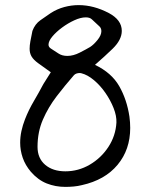

<svg xmlns="http://www.w3.org/2000/svg" viewBox="-20 -716 604 752"><path d="M236 16Q197 16 163 2.5Q129 -11 101 -43Q79 -69 69 -98Q59 -127 59 -157Q59 -180 64 -203Q69 -226 78 -249Q92 -285 112 -319Q132 -353 150 -387Q157 -398 164.5 -410Q172 -422 179 -433Q148 -455 129.5 -468.5Q111 -482 103.5 -495Q96 -508 96 -525Q96 -538 99 -554.5Q102 -571 107 -595Q117 -622 138.5 -637Q160 -652 179 -665Q204 -681 232 -688.5Q260 -696 288 -696Q347 -696 406 -665Q457 -638 457 -595Q457 -560 421 -525Q402 -507 388.5 -494.5Q375 -482 352 -462Q417 -431 447 -378.5Q477 -326 487 -259Q490 -237 490 -215Q490 -130 440.5 -70.5Q391 -11 301 9Q285 13 268.5 14.5Q252 16 236 16ZM244 -497Q267 -497 292.5 -510Q318 -523 333 -532Q347 -541 362 -559.5Q377 -578 377 -594Q377 -606 369 -613L340 -640Q332 -648 316 -648Q296 -648 271 -636.5Q246 -625 223 -608Q200 -591 185 -573Q170 -555 170 -541Q170 -532 179 -526Q195 -516 209 -506.5Q223 -497 244 -497ZM236 -45Q287 -45 331.5 -71Q376 -97 404.5 -140.5Q433 -184 436 -236Q437 -262 425 -292.5Q413 -323 393 -352Q373 -381 348 -402Q323 -423 299 -429Q298 -429 296.5 -429.5Q295 -430 293 -430Q278 -430 270 -422Q235 -382 202 -339Q169 -296 148 -247.5Q127 -199 127 -141Q127 -96 157 -70.5Q187 -45 236 -45Z"/></svg>

Font: Mynerve
Style: Regular
Weight: 400
Designer: Carolina Short
Foundry: Carolina Short
Version: Version 1.000; ttfautohint (v1.8.4.7-5d5b)